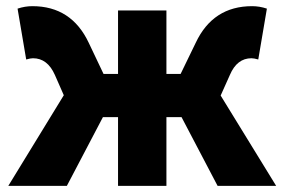

<svg xmlns="http://www.w3.org/2000/svg" viewBox="-20 -603 923 623"><path d="M876 0H686L569 -223H520V0H363V-223H314L197 0H7L187 -294L158 -360Q134 -414 87 -414Q79 -414 65 -410L37 -575Q61 -583 85 -583Q212 -583 268 -464L316 -363H363V-569H520V-363H566L615 -464Q671 -583 798 -583Q822 -583 846 -575L818 -410Q804 -414 796 -414Q749 -414 726 -360L696 -293Z"/></svg>

Font: Source Han Sans CN Heavy
Style: Bold
Weight: 900
Designer: Ryoko NISHIZUKA (kana & ideographs); Paul D. Hunt (Latin, Greek & Cyrillic); Wenlong ZHANG (bopomofo); Sandoll Communica
Foundry: Adobe Systems Incorporated
Version: Version 1.000;PS 1;hotconv 1.0.78;makeotf.lib2.5.61930